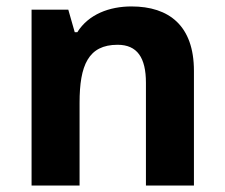

<svg xmlns="http://www.w3.org/2000/svg" viewBox="-20 -669 697 596"><path d="M388 -649C320 -649 255 -625 220 -569H212L192 -639H78V-93H227V-350C227 -466 254 -530 345 -530C406 -530 433 -490 433 -412V-93H582V-449C582 -589 505 -649 388 -649Z"/></svg>

Font: Noto Sans Kannada UI
Style: Bold
Weight: 700
Designer: Jelle Bosma - Monotype Design Team
Foundry: Monotype Imaging Inc.
Version: Version 2.005